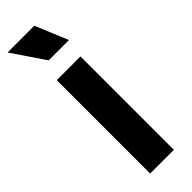

<svg xmlns="http://www.w3.org/2000/svg" viewBox="-242 -710 721 721"><g transform="rotate(-45 118.5 -350.0)"><path d="M182 0H56V-496H182ZM195 -570H87L-1 -700H141Z"/></g></svg>

Font: Space Grotesk Variable
Style: Regular
Weight: 400
Designer: Florian Karsten (Space Grotesk), Colophon Foundry (Space Mono)
Foundry: Florian Karsten
Version: Version 1.106